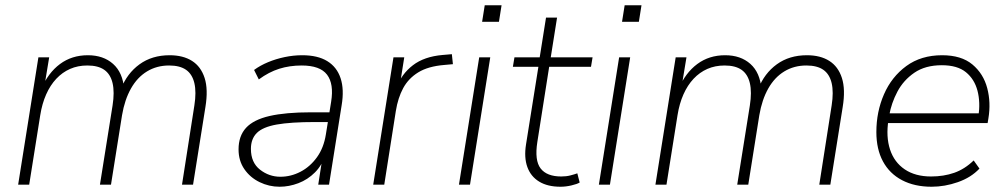

<svg xmlns="http://www.w3.org/2000/svg" viewBox="-20 -702 3824 730"><path d="M49 0 126 -484H167L147 -363L137 -364Q163 -425 208 -458.5Q253 -492 314 -492Q373 -492 410 -459Q447 -426 452 -363L440 -364Q463 -423 510.5 -457.5Q558 -492 625 -492Q676 -492 710 -470.5Q744 -449 758 -405.5Q772 -362 761 -295L714 0H672L719 -301Q727 -352 719 -386Q711 -420 687.5 -436.5Q664 -453 623 -453Q576 -453 539 -430.5Q502 -408 478 -365.5Q454 -323 444 -264L402 0H360L408 -301Q416 -352 408 -386Q400 -420 376.5 -436.5Q353 -453 312 -453Q276 -453 246.5 -440Q217 -427 194 -402.5Q171 -378 155.5 -343Q140 -308 133 -264L91 0Z M1043 8Q1003 8 967 -9.5Q931 -27 909 -59Q887 -91 887 -134Q887 -185 915.5 -216Q944 -247 1005 -261Q1066 -275 1162 -275H1243L1237 -238H1178Q1085 -238 1032 -228.5Q979 -219 956.5 -196.5Q934 -174 934 -136Q934 -84 968.5 -57Q1003 -30 1046 -30Q1086 -30 1122.5 -49Q1159 -68 1185 -104Q1211 -140 1219 -191L1239 -315Q1250 -383 1223.5 -418Q1197 -453 1127 -453Q1081 -453 1041.5 -440.5Q1002 -428 964 -400L946 -436Q969 -453 999 -465.5Q1029 -478 1062.5 -485Q1096 -492 1129 -492Q1188 -492 1224.5 -469.5Q1261 -447 1275 -404.5Q1289 -362 1279 -302L1231 0H1190L1208 -116H1218Q1205 -74 1177.5 -46.5Q1150 -19 1114.5 -5.5Q1079 8 1043 8Z M1399 0 1476 -484H1517L1499 -370H1488Q1507 -421 1550 -454Q1593 -487 1663 -493L1698 -496L1702 -458L1669 -455Q1608 -450 1570.5 -427Q1533 -404 1513 -367Q1493 -330 1485 -280L1441 0Z M1813 -619 1823 -682H1887L1877 -619ZM1725 0 1802 -484H1844L1767 0Z M2111 8Q2062 8 2030 -11.5Q1998 -31 1985 -67Q1972 -103 1980 -153L2027 -448H1930L1936 -484H2032L2056 -635H2098L2074 -484H2233L2227 -448H2068L2023 -162Q2012 -92 2035.5 -61.5Q2059 -31 2114 -31Q2133 -31 2148.5 -35Q2164 -39 2175 -43L2184 -8Q2174 -2 2152.5 3Q2131 8 2111 8Z M2345 -619 2355 -682H2419L2409 -619ZM2257 0 2334 -484H2376L2299 0Z M2472 0 2549 -484H2590L2570 -363L2560 -364Q2586 -425 2631 -458.5Q2676 -492 2737 -492Q2796 -492 2833 -459Q2870 -426 2875 -363L2863 -364Q2886 -423 2933.5 -457.5Q2981 -492 3048 -492Q3099 -492 3133 -470.5Q3167 -449 3181 -405.5Q3195 -362 3184 -295L3137 0H3095L3142 -301Q3150 -352 3142 -386Q3134 -420 3110.5 -436.5Q3087 -453 3046 -453Q2999 -453 2962 -430.5Q2925 -408 2901 -365.5Q2877 -323 2867 -264L2825 0H2783L2831 -301Q2839 -352 2831 -386Q2823 -420 2799.5 -436.5Q2776 -453 2735 -453Q2699 -453 2669.5 -440Q2640 -427 2617 -402.5Q2594 -378 2578.5 -343Q2563 -308 2556 -264L2514 0Z M3522 8Q3457 8 3409.5 -17Q3362 -42 3337 -88.5Q3312 -135 3312 -200Q3312 -277 3341 -343.5Q3370 -410 3426 -451Q3482 -492 3562 -492Q3635 -492 3677 -457Q3719 -422 3733.5 -367Q3748 -312 3738 -252L3735 -234H3341L3347 -271H3719L3700 -259Q3708 -313 3696.5 -357Q3685 -401 3652.5 -427.5Q3620 -454 3561 -454Q3498 -454 3456.5 -425.5Q3415 -397 3392 -353.5Q3369 -310 3361 -264L3358 -246Q3348 -182 3364 -133.5Q3380 -85 3420 -58Q3460 -31 3520 -31Q3568 -31 3608 -45Q3648 -59 3682 -92L3704 -61Q3672 -27 3622 -9.5Q3572 8 3522 8Z"/></svg>

Font: Nunito Sans 12pt ExtraLight
Style: Italic
Weight: 200
Italic angle: -9°
Designer: Vernon Adams
Foundry: Vernon Adams
Version: Version 3.101;gftools[0.9.27]